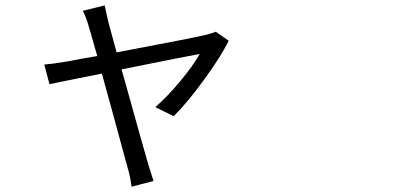

<svg xmlns="http://www.w3.org/2000/svg" viewBox="-20 -618 1540 726"><path d="M477.5 87.9Q472.7 49.8 462.9 17.6Q454.1 -12.7 402.3 -205.1Q377 -296.9 365.2 -339.8Q330.1 -333 267.6 -320.3Q183.6 -303.7 167 -299.8L147.5 -374Q176.8 -376 228.5 -384.8Q237.3 -385.7 286.1 -395.5Q325.2 -402.3 347.7 -406.2Q344.7 -416 339.8 -433.6Q320.3 -503.9 315.4 -518.6Q305.7 -553.7 293 -577.1L376 -597.7Q379.9 -577.1 389.6 -535.2L420.9 -419.9Q710.9 -474.6 758.8 -486.3Q786.1 -493.2 795.9 -498L844.7 -463.9Q814.5 -402.3 750 -314.5Q687.5 -228.5 636.7 -178.7L567.4 -212.9Q612.3 -252 661.1 -310.5Q710 -369.1 735.4 -414.1Q685.5 -405.3 439.5 -355.5Q444.3 -338.9 454.1 -304.7Q528.3 -37.1 539.6 0Q550.8 37.1 560.5 66.4Z"/></svg>

Font: Bpmf GenYo Gothic R
Style: R
Weight: 400
Foundry: But Ko
Version: Version 1.320